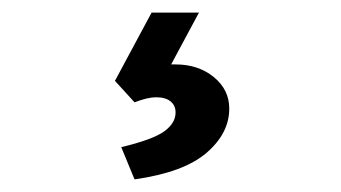

<svg xmlns="http://www.w3.org/2000/svg" viewBox="-20 -44 540 304"><path d="M343 128Q343 167 307 198Q271 229 193 240L172 189Q222 177 240 164Q258 151 258 134Q258 123 250 116.5Q242 110 227 110Q214 110 193 118L162 84L220 -24H295L251 58H258Q294 58 318.5 78Q343 98 343 128Z"/></svg>

Font: Martel Sans SemiBold
Style: Regular
Weight: 600
Designer: Dan Reynolds and Mathieu Réguer
Foundry: Dan Reynolds and Mathieu Réguer
Version: Version 1.002; ttfautohint (v1.1) -l 5 -r 5 -G 72 -x 0 -D la